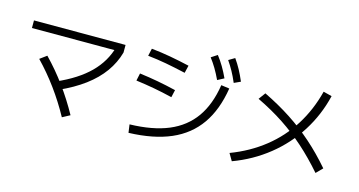

<svg xmlns="http://www.w3.org/2000/svg" viewBox="-87 -1192 2985 1598"><g transform="rotate(15 1406.0 -393.0)"><path d="M657.7 -420.9C591 -354.5 500 -295.9 384.8 -245.1L420.9 -182.6C502.9 -219.1 573.9 -259.6 633.8 -304.2C693.7 -348.8 742.7 -397.6 780.8 -450.7C818.8 -503.7 846.4 -560.9 863.3 -622.1L793.9 -652.3C769.9 -564.5 724.4 -487.3 657.7 -420.9ZM199.2 -389.6C318.4 -266 420.9 -125.7 506.8 31.2L572.3 -3.9C528 -84 480 -159.5 428.2 -230.5C376.5 -301.4 319.7 -368.8 257.8 -432.6ZM74.2 -687.5V-622.1H863.3V-687.5Z M1399.9 -119.1C1309.7 -81.4 1198.6 -60.9 1066.4 -57.6L1076.2 12.7C1218.8 8.1 1339.4 -15.5 1438 -58.1C1536.6 -100.7 1615.1 -163.6 1673.3 -246.6C1731.6 -329.6 1770.8 -434.2 1791 -560.5L1719.7 -570.3C1702.1 -456.4 1667 -362.1 1614.3 -287.6C1561.5 -213.1 1490.1 -156.9 1399.9 -119.1ZM1184.1 -400.4C1233.9 -391.3 1287.1 -379.9 1343.8 -366.2L1358.4 -430.7C1301.8 -444.3 1248.5 -455.7 1198.7 -464.8C1148.9 -474 1096.4 -482.1 1041 -489.3L1027.3 -424.8C1082 -417.6 1134.3 -409.5 1184.1 -400.4ZM1226.6 -626.5C1278 -617 1335.3 -605.1 1398.4 -590.8L1414.1 -656.2C1354.2 -669.9 1298 -681.5 1245.6 -690.9C1193.2 -700.4 1139 -708 1083 -713.9L1068.4 -649.4C1122.4 -643.6 1175.1 -635.9 1226.6 -626.5ZM1626.5 -694.3C1642.4 -667.6 1658.5 -637 1674.8 -602.5L1730.5 -631.8C1714.8 -665.7 1698.7 -696.6 1682.1 -724.6C1665.5 -752.6 1647.1 -779.6 1627 -805.7L1574.2 -771.5C1593.1 -746.7 1610.5 -721 1626.5 -694.3ZM1769.5 -708.5C1784.5 -681.5 1799.5 -650.4 1814.5 -615.2L1870.1 -640.6C1855.1 -675.8 1840 -707.5 1824.7 -735.8C1809.4 -764.2 1792.3 -791.7 1773.4 -818.4L1720.7 -787.1C1738.3 -761.7 1754.6 -735.5 1769.5 -708.5Z M2219.2 -204.1C2135.6 -137.7 2039.7 -84 1931.6 -43L1967.8 18.6C2079.1 -22.5 2180 -79.1 2270.5 -151.4C2361 -223.6 2436.8 -308.3 2498 -405.3C2559.2 -502.3 2603.2 -607.1 2629.9 -719.7L2556.6 -738.3C2528.6 -628.3 2486.3 -528.3 2429.7 -438.5C2373 -348.6 2302.9 -270.5 2219.2 -204.1ZM2478 -258.8C2540.2 -203.5 2602.9 -139.6 2666 -67.4L2718.8 -121.1C2657.6 -192.1 2595.1 -255.7 2531.2 -312C2467.4 -368.3 2399.7 -419.9 2328.1 -466.8C2256.5 -513.7 2177.7 -557.9 2091.8 -599.6L2048.8 -541C2134.1 -500 2211.4 -456.5 2280.8 -410.6C2350.1 -364.7 2415.9 -314.1 2478 -258.8Z"/></g></svg>

Font: Pretendard Variable
Style: Regular
Weight: 400
Designer: Base glyphs from Inter by Rasmus Andersson; Hangeul glyphs from Noto Sans CJK(Source Han Sans) by Jang Soo-young and Kan
Foundry: Kil Hyung-jin
Version: Version 1.309;Glyphs 3.2 (3225)